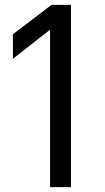

<svg xmlns="http://www.w3.org/2000/svg" viewBox="-20 -770 431 790"><path d="M186 -648 33 -528V-629L192 -750H272V0H186Z"/></svg>

Font: Oakes Grotesk
Style: Regular
Weight: 400
Designer: Samuel Oakes
Foundry: Samuel Oakes
Version: Version 1.000;PS 001.000;hotconv 1.0.88;makeotf.lib2.5.64775